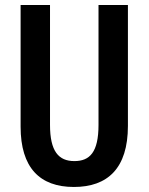

<svg xmlns="http://www.w3.org/2000/svg" viewBox="-20 -734 591 764"><path d="M489 -714H372V-237C372 -128 337 -93 276 -93C213 -93 179 -132 179 -237V-714H62V-230C62 -67 138 10 274 10C408 10 489 -64 489 -233Z"/></svg>

Font: Noto Sans Armenian ExtraCondensed SemiBold
Style: Regular
Weight: 600
Width: 2
Designer: Monotype Design Team
Foundry: Monotype Imaging Inc.
Version: Version 2.008